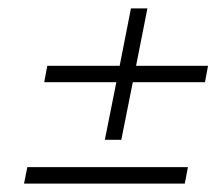

<svg xmlns="http://www.w3.org/2000/svg" viewBox="-20 -436 514 456"><path d="M37.1 0 44.9 -39.1H426.3L418.9 0ZM229 -104 256.3 -240.7H85L92.3 -279.8H264.2L291 -416H330.1L303.2 -279.8H474.1L466.8 -240.7H295.4L268.1 -104Z"/></svg>

Font: IranNastaliq
Style: Regular
Weight: 400
Designer: Hossein Zahedi
Version: Version 1.5